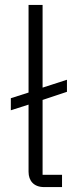

<svg xmlns="http://www.w3.org/2000/svg" viewBox="-20 -760 310 780"><path d="M232 -50H153V-354L252 -387V-436L153 -404V-740H96V-384L24 -361V-312L96 -335V-62C96 -25 118 0 159 0H232Z"/></svg>

Font: IBM Plex Arabic Light
Style: Regular
Weight: 300
Designer: Mike Abbink, Paul van der Laan, Pieter van Rosmalen, Wael Morcos, Khajak Apelian
Foundry: Bold Monday
Version: Version 1.0